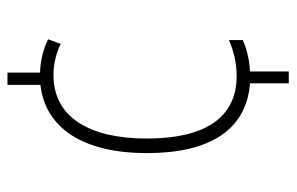

<svg xmlns="http://www.w3.org/2000/svg" viewBox="-156 -608 774 501"><g transform="rotate(-90 230.5 -357.0)"><path d="M292 -639V-724H260V-638C146 -625 82 -525 82 -360C82 -198 141 -101 264 -91V10H295V-91C329 -93 357 -101 377 -110V-146C349 -134 318 -126 283 -126C173 -126 120 -211 120 -360C120 -508 174 -604 286 -604C312 -604 341 -598 367 -585L379 -618C354 -630 326 -638 292 -639Z"/></g></svg>

Font: Noto Sans Sinhala UI Condensed ExtraLight
Style: Regular
Weight: 200
Width: 3
Designer: Jelle Bosma - Monotype Design Team
Foundry: Monotype Imaging Inc.
Version: Version 2.006